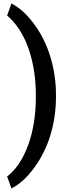

<svg xmlns="http://www.w3.org/2000/svg" viewBox="-20 -816 393 1062"><path d="M289.6 -281.2Q289.6 -172.9 259.8 -72Q230 28.8 169.4 111.6Q108.9 194.3 43 226.1L19.5 160.2Q92.8 103.5 135.5 -12.9Q178.2 -129.4 178.2 -278.8V-290Q178.2 -425.8 141.1 -537.4Q104 -648.9 34.7 -716.3L19.5 -730L43 -796.4Q105.5 -766.1 164.1 -689Q222.7 -611.8 253.9 -516.4Q285.2 -420.9 289.1 -319.3Z"/></svg>

Font: Vazir Medium FD-UI
Style: Medium-FD-UI
Weight: 500
Designer: Saber Rastikerdar
Foundry: Saber Rastikerdar
Version: Version 30.1.0